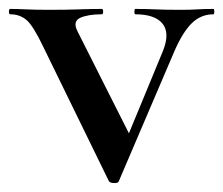

<svg xmlns="http://www.w3.org/2000/svg" viewBox="-32 -406 500 430"><path d="M446 -386Q448 -386 448 -380Q448 -374 446 -374Q418 -374 397.5 -354Q377 -334 358 -290L234 0Q233 4 224 4Q215 4 212 0L64 -303Q42 -349 27 -361.5Q12 -374 -9 -374Q-12 -374 -12 -380Q-12 -386 -9 -386Q7 -386 27 -385Q47 -384 78 -384Q117 -384 144.5 -385Q172 -386 196 -386Q199 -386 199 -380Q199 -374 196 -374Q165 -374 147.5 -366Q130 -358 142 -335L264 -93L221 -21L333 -292Q349 -332 332 -353Q315 -374 271 -374Q269 -374 269 -380Q269 -386 271 -386Q295 -386 316.5 -385Q338 -384 372 -384Q395 -384 410 -385Q425 -386 446 -386Z"/></svg>

Font: Cormorant Garamond Light SemiBold
Style: Regular
Weight: 600
Version: Version 4.001